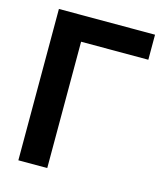

<svg xmlns="http://www.w3.org/2000/svg" viewBox="-105 -768 713 846"><g transform="rotate(15 251.5 -345.0)"><path d="M58.6 -690.4H497.1V-576.2H190.4V0H58.6Z"/></g></svg>

Font: Dinish
Style: Bold
Weight: 700
Designer: Bert Driehuis
Foundry: Playbeing
Version: Version 3.006; git-39231f3c-release